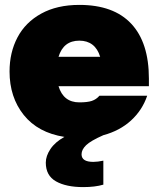

<svg xmlns="http://www.w3.org/2000/svg" viewBox="-20 -552 648 784"><path d="M167 112Q167 85 186 56.5Q205 28 243 7Q135 -10 77 -82.5Q19 -155 19 -260Q19 -338 51.5 -399.5Q84 -461 148.5 -496.5Q213 -532 304 -532Q444 -532 516 -455Q588 -378 588 -231V-200H219Q239 -134 304 -134Q337 -134 355 -140Q373 -146 386 -161H581Q561 -102 515 -60Q469 -18 402 0Q350 23 331.5 41Q313 59 313 78Q313 109 361 109Q379 109 402 104V202Q368 212 320 212Q250 212 208.5 188.5Q167 165 167 112ZM389 -320Q379 -353 357.5 -369.5Q336 -386 304 -386Q239 -386 219 -320Z"/></svg>

Font: Aspekta 1000
Style: Regular
Weight: 1000
Designer: Ivo Dolenc
Version: Version 2.000